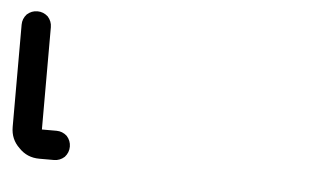

<svg xmlns="http://www.w3.org/2000/svg" viewBox="-659 -673 693 409"><g transform="rotate(5 -312.5 -469.0)"><path d="M-562.5 -312.5Q-588.9 -312.5 -606.4 -331.1Q-625 -348.6 -625 -375Q-625 -448.2 -625 -593.8Q-625 -606.4 -616.2 -616.2Q-606.4 -625 -593.8 -625Q-581.1 -625 -571.3 -616.2Q-562.5 -606.4 -562.5 -593.8Q-562.5 -520.5 -562.5 -375Q-554.7 -375 -531.2 -375Q-518.6 -375 -508.8 -366.2Q-500 -356.4 -500 -343.8Q-500 -331.1 -508.8 -321.3Q-518.6 -312.5 -531.2 -312.5Q-542 -312.5 -562.5 -312.5Z"/></g></svg>

Font: conwrite
Style: Regular
Weight: 400
Designer: Willllllliam
Version: 1.0